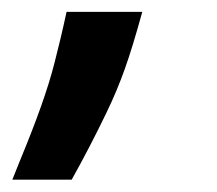

<svg xmlns="http://www.w3.org/2000/svg" viewBox="-41 -119 359 317"><path d="M77.4 177.6H-20.6L-7.8 145.6Q12.4 96.9 26.6 57Q40.8 17 49 -15.3Q53.6 -33 58.6 -54Q63.6 -74.9 68.9 -99.4H193.9Q177.6 -40.1 165.1 -5.3Q159.1 11.7 151.6 29.7Q144.2 47.6 134.9 66.8Q107.2 124.3 77.4 177.6Z"/></svg>

Font: Linik Sans
Style: Bold Italic
Weight: 700
Italic angle: 9°
Designer: Fonts by Rasmus Andersson / Changes by Cristiano Sobral with parts from Marc Monis
Foundry: rsms
Version: Version 3.020; ttfautohint (v1.6)